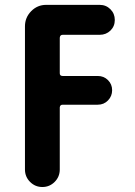

<svg xmlns="http://www.w3.org/2000/svg" viewBox="-20 -750 540 770"><path d="M231.4 -610.4Q220.7 -610.4 219.7 -598.6V-456.1Q219.7 -445.3 231.4 -445.3H372.1Q396.5 -445.3 413.1 -428.7Q429.7 -412.1 429.7 -388.2Q429.7 -364.3 413.1 -347.2Q396.5 -330.1 372.1 -330.1H231.4Q220.7 -330.1 219.7 -319.3V-70.3Q219.7 -41 199.2 -20.5Q178.7 0 149.9 0Q121.1 0 100.6 -20.5Q80.1 -41 80.1 -70.3V-644.5Q80.1 -679.7 105 -705.1Q129.9 -730.5 165 -730.5H379.9Q405.3 -730.5 422.9 -712.9Q440.4 -695.3 440.4 -669.9Q440.4 -644.5 422.9 -627.4Q405.3 -610.4 379.9 -610.4Z"/></svg>

Font: Rounded-X Mgen+ 1m bold
Style: Bold
Weight: 700
Designer: [Source Han Sans]
Ryoko NISHIZUKA  (kana & ideographs); Paul D. Hunt (Latin, Greek & Cyrillic); Wenlong ZHANG  (bopomofo
Version: Version 1.059.20150602